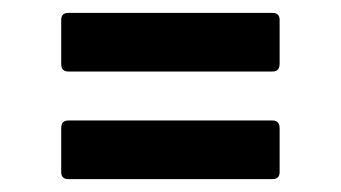

<svg xmlns="http://www.w3.org/2000/svg" viewBox="-20 -450 529 298"><path d="M86 -339Q75 -339 75 -351V-419Q75 -430 86 -430H403Q414 -430 414 -419V-351Q414 -339 403 -339ZM86 -172Q75 -172 75 -183V-251Q75 -263 86 -263H403Q414 -263 414 -251V-183Q414 -172 403 -172Z"/></svg>

Font: Sofia Sans Condensed
Style: Bold
Weight: 700
Designer: Botio Nikoltchev, Ani Petrova
Foundry: lettersoup
Version: Version 4.101; ttfautohint (v1.8.4.7-5d5b)